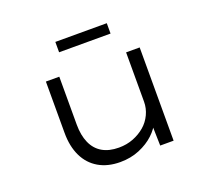

<svg xmlns="http://www.w3.org/2000/svg" viewBox="-122 -851 1094 1010"><g transform="rotate(-20 425.5 -345.5)"><path d="M388 10Q318 10 267.5 -19.5Q217 -49 190.5 -104Q164 -159 164 -234V-522H239V-254Q239 -194 258 -151Q277 -108 314.5 -86Q352 -64 407 -64Q451 -64 488 -78.5Q525 -93 553 -117Q581 -141 597 -175Q613 -209 613 -246V-522H689V0H614L611 -120L625 -126Q612 -94 578.5 -62.5Q545 -31 496 -10.5Q447 10 388 10ZM282 -643V-701H570V-643Z"/></g></svg>

Font: Lexend Peta Light
Style: Regular
Weight: 300
Version: Version 1.007